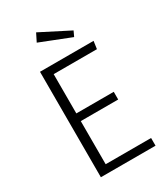

<svg xmlns="http://www.w3.org/2000/svg" viewBox="-215 -984 942 1080"><g transform="rotate(-30 256.0 -444.0)"><path d="M466 0H111V-685H459L452 -635H171V-380H414V-330H171V-50H466ZM375 -758 177 -836 203 -888 391 -792Z"/></g></svg>

Font: Trujillo Light
Style: Regular
Weight: 300
Designer: Fira Sans original fonts by bBox Type GmbH, Carrois Corporate GbR, & Edenspiekermann AG / Changes by Cristiano Sobral
Foundry: Fira Sans original fonts by bBox Type GmbH, Carrois Corporate GbR, & Edenspiekermann AG / Changes by Cristiano Sobral
Version: Version 4.301;July 28, 2020;FontCreator 13.0.0.2655 64-bit